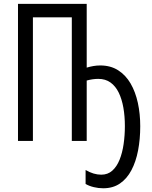

<svg xmlns="http://www.w3.org/2000/svg" viewBox="-20 -734 792 1000"><path d="M431.6 -713.9V-381.8Q449.2 -387.2 466.8 -390.1Q484.4 -393.1 502 -393.1Q556.2 -393.1 595.5 -367.9Q634.8 -342.8 660.2 -299.1Q685.5 -255.4 698 -198.2Q710.4 -141.1 710.4 -76.7Q710.4 -9.3 699.2 49.3Q688 107.9 664.6 152.3Q641.1 196.8 604.7 221.7Q568.4 246.6 517.6 246.6Q492.7 246.6 468.5 240.7Q444.3 234.9 425.8 224.1V151.4Q446.8 163.6 467 169.7Q487.3 175.8 507.3 175.8Q541.5 175.8 564.9 154.8Q588.4 133.8 602.8 97.9Q617.2 62 623.8 16.6Q630.4 -28.8 630.4 -77.1Q630.4 -128.4 622.6 -173.1Q614.7 -217.8 598.4 -251.5Q582 -285.2 555.7 -304.2Q529.3 -323.2 491.7 -323.2Q477.1 -323.2 461.9 -321Q446.8 -318.8 431.6 -314.5V0H354V-643.6H151.4V0H73.7V-713.9Z"/></svg>

Font: Open Sans Condensed
Style: Regular
Weight: 400
Width: 3
Designer: Monotype Design Team
Foundry: Monotype Imaging Inc.
Version: Version 3.000